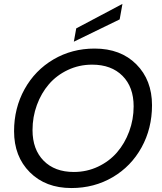

<svg xmlns="http://www.w3.org/2000/svg" viewBox="-20 -953 826 980"><path d="M755.9 -416Q755.9 -297.4 702.6 -200.7Q649.4 -104 555.2 -48.6Q460.9 6.8 344.2 6.8Q212.9 6.8 132.3 -73.7Q51.8 -154.3 51.8 -283.2Q51.8 -400.9 105.2 -497.6Q158.7 -594.2 252.9 -649.7Q347.2 -705.1 462.9 -705.1Q595.7 -705.1 675.8 -624.8Q755.9 -544.4 755.9 -416ZM146 -289.1Q146 -190.4 202.6 -132.8Q259.3 -75.2 356.9 -75.2Q422.9 -75.2 480.2 -102.3Q537.6 -129.4 577.1 -175Q616.7 -220.7 639.4 -282Q662.1 -343.3 662.1 -410.2Q662.1 -508.8 605.2 -565.9Q548.3 -623 450.2 -623Q383.8 -623 326.4 -595.9Q269 -568.8 229.7 -523.2Q190.4 -477.5 168.2 -416.7Q146 -356 146 -289.1ZM369.1 -808.1 605 -933.1 590.8 -854 356.9 -740.2Z"/></svg>

Font: Poppins
Style: Italic
Weight: 400
Italic angle: -10°
Designer: Ninad Kale (Devanagari), Jonny Pinhorn (Latin)
Foundry: Indian Type Foundry
Version: Version 3.200;PS 1.000;hotconv 16.6.54;makeotf.lib2.5.65590